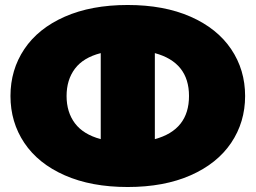

<svg xmlns="http://www.w3.org/2000/svg" viewBox="-20 -735 1025 770"><path d="M744.5 -668C673.5 -699.3 589.3 -715 492 -715C394.7 -715 310.5 -699.3 239.5 -668C168.5 -636.7 114.5 -593.3 77.5 -538C40.5 -482.7 22 -420 22 -350C22 -280 40.5 -217.3 77.5 -162C114.5 -106.7 168.5 -63.3 239.5 -32C310.5 -0.7 394.7 15 492 15C589.3 15 673.5 -0.7 744.5 -32C815.5 -63.3 869.7 -106.7 907 -162C944.3 -217.3 963 -280 963 -350C963 -420 944.3 -482.7 907 -538C869.7 -593.3 815.5 -636.7 744.5 -668ZM280.5 -240.5C258.2 -270.2 247 -306.7 247 -350C247 -393.3 258.2 -429.8 280.5 -459.5C302.8 -489.2 337.3 -510 384 -522V-177C337.3 -189.7 302.8 -210.8 280.5 -240.5ZM738 -350C738 -259.3 692.3 -201.7 601 -177V-522C692.3 -497.3 738 -440 738 -350Z"/></svg>

Font: Montserrat Custom Black
Style: Regular
Weight: 900
Designer: Julieta Ulanovsky
Foundry: Julieta Ulanovsky
Version: Version 7.200